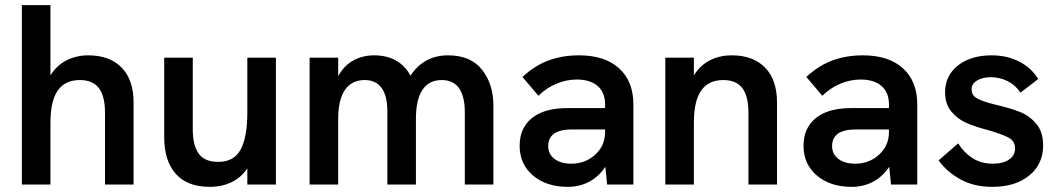

<svg xmlns="http://www.w3.org/2000/svg" viewBox="-20 -717 4114 746"><path d="M65 -697H176V-424Q200 -463 238.5 -482.5Q277 -502 323 -502Q406 -502 452.5 -454.5Q499 -407 499 -319V0H388V-278Q388 -344 364 -375Q340 -406 290 -406Q233 -406 204.5 -365.5Q176 -325 176 -240V0H65Z M618 -184V-493H729V-214Q729 -152 752 -120Q775 -88 828 -88Q889 -88 915 -136Q941 -184 941 -281V-493H1052V0H941V-63Q917 -27 879.5 -9Q842 9 795 9Q708 9 663 -41.5Q618 -92 618 -184Z M1183 -493H1294V-421Q1317 -463 1353.5 -482.5Q1390 -502 1433 -502Q1532 -502 1575 -423Q1627 -502 1721 -502Q1809 -502 1853 -446Q1897 -390 1897 -307V0H1786V-280Q1786 -406 1696 -406Q1647 -406 1621.5 -368Q1596 -330 1596 -255V0H1485V-285Q1485 -345 1462.5 -375.5Q1440 -406 1397 -406Q1347 -406 1320.5 -368Q1294 -330 1294 -255V0H1183Z M2332 -69Q2307 -31 2269.5 -11Q2232 9 2186 9Q2103 9 2051 -35Q1999 -79 1999 -151Q1999 -191 2015.5 -221Q2032 -251 2062 -269Q2108 -297 2185 -297H2331V-311Q2331 -358 2302 -383Q2273 -408 2221 -408Q2181 -408 2142.5 -392Q2104 -376 2072 -345L2010 -418Q2057 -462 2111 -482Q2165 -502 2230 -502Q2330 -502 2385.5 -451.5Q2441 -401 2441 -311V0H2339ZM2200 -81Q2254 -81 2292.5 -116Q2331 -151 2331 -204V-214H2201Q2157 -214 2133 -198Q2110 -181 2110 -150Q2110 -118 2134.5 -99.5Q2159 -81 2200 -81Z M2565 -493H2676V-424Q2700 -463 2738 -482.5Q2776 -502 2823 -502Q2906 -502 2952.5 -454.5Q2999 -407 2999 -319V0H2888V-278Q2888 -344 2864 -375Q2840 -406 2790 -406Q2733 -406 2704.5 -365.5Q2676 -325 2676 -240V0H2565Z M3435 -69Q3410 -31 3372.5 -11Q3335 9 3289 9Q3206 9 3154 -35Q3102 -79 3102 -151Q3102 -191 3118.5 -221Q3135 -251 3165 -269Q3211 -297 3288 -297H3434V-311Q3434 -358 3405 -383Q3376 -408 3324 -408Q3284 -408 3245.5 -392Q3207 -376 3175 -345L3113 -418Q3160 -462 3214 -482Q3268 -502 3333 -502Q3433 -502 3488.5 -451.5Q3544 -401 3544 -311V0H3442ZM3303 -81Q3357 -81 3395.5 -116Q3434 -151 3434 -204V-214H3304Q3260 -214 3236 -198Q3213 -181 3213 -150Q3213 -118 3237.5 -99.5Q3262 -81 3303 -81Z M3627 -94 3703 -160Q3724 -125 3758 -103Q3792 -81 3837 -81Q3877 -81 3900.5 -97Q3924 -113 3924 -140Q3924 -169 3898.5 -182.5Q3873 -196 3817 -212Q3767 -225 3733.5 -240Q3700 -255 3676 -284Q3652 -313 3652 -359Q3652 -423 3702 -462.5Q3752 -502 3833 -502Q3892 -502 3939.5 -478Q3987 -454 4014 -410L3945 -357Q3926 -386 3895.5 -401.5Q3865 -417 3830 -417Q3797 -417 3776 -404Q3755 -391 3755 -370Q3755 -347 3775.5 -335Q3796 -323 3849 -310Q3905 -297 3942 -282.5Q3979 -268 4006 -236.5Q4033 -205 4033 -152Q4033 -79 3979 -35Q3925 9 3836 9Q3763 9 3710 -21Q3657 -51 3627 -94Z"/></svg>

Font: Hanken Grotesk SemiBold
Style: Regular
Weight: 600
Designer: Alfredo Marco Pradil
Foundry: Hanken Design Co.
Version: Version 3.014